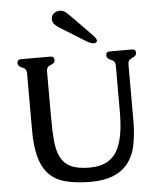

<svg xmlns="http://www.w3.org/2000/svg" viewBox="-63 -1002 885 1084"><g transform="rotate(-5 379.5 -460.0)"><path d="M102.1 -287.1V-614.3Q102.1 -639.2 77.6 -647.7Q53.2 -656.2 53.2 -675.3Q53.2 -695.3 75.7 -695.3H241.2Q263.2 -695.3 263.2 -675.3Q263.2 -656.2 239.3 -648.2Q215.3 -640.1 215.3 -615.2V-352.1Q215.3 -277.8 220.2 -220.9Q225.1 -164.1 244.6 -126Q263.2 -89.4 301.5 -70.6Q339.8 -51.8 409.7 -51.8Q530.3 -51.8 572.8 -147Q605 -216.3 605 -352.1V-613.8Q605 -638.7 580.6 -647.5Q556.2 -656.2 556.2 -675.3Q556.2 -695.3 578.6 -695.3H703.1Q725.1 -695.3 725.1 -675.3Q725.1 -656.2 700.9 -647.5Q676.8 -638.7 676.8 -613.8V-287.1Q676.3 -213.4 663.1 -151.9Q649.9 -90.3 613.8 -47.4Q547.9 28.8 409.7 28.8Q324.2 28.8 262.7 12.5Q201.2 -3.9 163.6 -47.9Q102.1 -119.1 102.1 -287.1ZM451.2 -764.2 304.7 -855Q292 -862.8 280 -874.8Q268.1 -886.7 268.1 -903.8Q268.1 -933.1 294.4 -944.3Q305.2 -948.7 316.4 -948.7Q330.6 -948.7 343.8 -940.9Q356.9 -932.6 388.9 -899.4Q420.9 -866.2 433.1 -854L491.7 -793.5Q511.2 -772.9 511.2 -763.2Q511.2 -751.5 497.6 -750Q495.6 -749 491.7 -749Q475.6 -749 451.2 -764.2Z"/></g></svg>

Font: Caudex
Style: Bold
Weight: 700
Version: Version 1.01